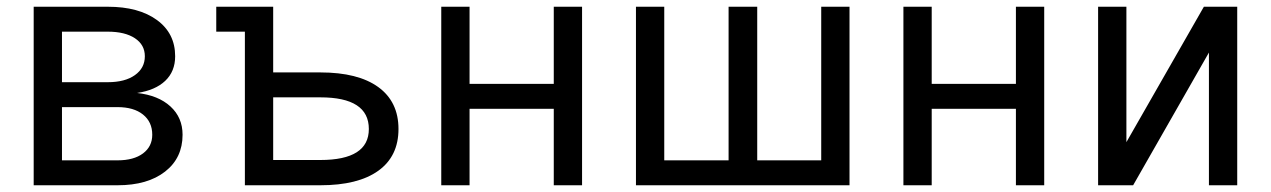

<svg xmlns="http://www.w3.org/2000/svg" viewBox="-20 -550 3773 570"><path d="M80 0V-530H300Q392 -530 446 -490.5Q500 -451 500 -383Q500 -338 470.5 -310Q441 -282 387 -274Q450 -267 486 -234Q522 -201 522 -150Q522 -81 470 -40.5Q418 0 329 0ZM164 -74H329Q377 -74 404.5 -94.5Q432 -115 432 -150Q432 -188 404.5 -210Q377 -232 329 -232H164ZM164 -306H300Q351 -306 380.5 -327Q410 -348 410 -383Q410 -417 380.5 -436.5Q351 -456 300 -456H164Z M707 0V-456H622V-530H791V-335H931Q1043 -335 1103 -291.5Q1163 -248 1163 -167Q1163 -86 1103 -43Q1043 0 931 0ZM791 -75H931Q1075 -75 1075 -167Q1075 -261 931 -261H791Z M1290 0V-530H1374V-301H1624V-530H1708V0H1624V-227H1374V0Z M1868 0V-530H1952V-74H2143V-530H2228V-74H2418V-530H2502V0Z M2662 0V-530H2746V-301H2996V-530H3080V0H2996V-227H2746V0Z M3240 0V-530H3324V-128L3554 -530H3653V0H3569V-394L3344 0Z"/></svg>

Font: Geist
Style: Regular
Weight: 400
Designer: Basement.studio, Andrés Briganti, Mateo Zaragoza
Foundry: Basement.studio, Vercel, Andrés Briganti, Guido Ferreyra, Mateo Zaragoza
Version: Version 1.401